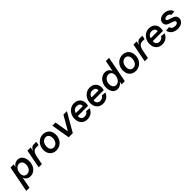

<svg xmlns="http://www.w3.org/2000/svg" viewBox="501 -2681 4861 4861"><g transform="rotate(-45 2931.5 -250.0)"><path d="M158 -106 99 200H-16L120 -500H235L219 -420Q248 -467 290.5 -491.5Q333 -516 384 -516Q440 -516 483 -487Q526 -458 549 -404.5Q572 -351 572 -281Q572 -197 540 -129Q508 -61 452 -22.5Q396 16 326 16Q261 16 216.5 -17Q172 -50 158 -106ZM185 -215Q185 -155 215.5 -119.5Q246 -84 300 -84Q344 -84 379.5 -108.5Q415 -133 435 -176.5Q455 -220 455 -273Q455 -340 424 -378Q393 -416 340 -416Q285 -416 244.5 -375Q204 -334 190 -264Q185 -236 185 -215Z M841 -500 820 -392Q869 -500 943 -500H1044L1025 -400H943Q879 -400 842 -356.5Q805 -313 785 -215L744 0H629L726 -500Z M1023 -223Q1023 -305 1058.5 -372Q1094 -439 1156.5 -477.5Q1219 -516 1295 -516Q1363 -516 1414.5 -486Q1466 -456 1494.5 -401.5Q1523 -347 1523 -276Q1523 -194 1487.5 -127Q1452 -60 1389.5 -22Q1327 16 1251 16Q1183 16 1131.5 -13.5Q1080 -43 1051.5 -97.5Q1023 -152 1023 -223ZM1258 -84Q1300 -84 1334 -108.5Q1368 -133 1387 -176.5Q1406 -220 1406 -275Q1406 -341 1375 -378.5Q1344 -416 1290 -416Q1248 -416 1213.5 -391Q1179 -366 1159.5 -322.5Q1140 -279 1140 -225Q1140 -160 1172 -122Q1204 -84 1258 -84Z M1732 -500 1796 -121 2015 -500H2140L1851 0H1704L1620 -500Z M2138 -223Q2138 -305 2174 -372Q2210 -439 2272 -477.5Q2334 -516 2410 -516Q2473 -516 2522.5 -489Q2572 -462 2599 -414Q2626 -366 2626 -305Q2626 -282 2621 -254L2614 -217H2249Q2247 -201 2247 -194Q2247 -145 2278.5 -114.5Q2310 -84 2361 -84Q2401 -84 2433.5 -103Q2466 -122 2484 -156L2600 -146Q2572 -70 2509.5 -27Q2447 16 2364 16Q2296 16 2245 -13.5Q2194 -43 2166 -97Q2138 -151 2138 -223ZM2515 -326Q2515 -366 2484.5 -391Q2454 -416 2404 -416Q2350 -416 2312.5 -386Q2275 -356 2266 -305H2513Q2515 -319 2515 -326Z M2700 -223Q2700 -305 2736 -372Q2772 -439 2834 -477.5Q2896 -516 2972 -516Q3035 -516 3084.5 -489Q3134 -462 3161 -414Q3188 -366 3188 -305Q3188 -282 3183 -254L3176 -217H2811Q2809 -201 2809 -194Q2809 -145 2840.5 -114.5Q2872 -84 2923 -84Q2963 -84 2995.5 -103Q3028 -122 3046 -156L3162 -146Q3134 -70 3071.5 -27Q3009 16 2926 16Q2858 16 2807 -13.5Q2756 -43 2728 -97Q2700 -151 2700 -223ZM3077 -326Q3077 -366 3046.5 -391Q3016 -416 2966 -416Q2912 -416 2874.5 -386Q2837 -356 2828 -305H3075Q3077 -319 3077 -326Z M3261 -215Q3261 -299 3294.5 -368Q3328 -437 3386 -476.5Q3444 -516 3514 -516Q3577 -516 3619 -484.5Q3661 -453 3675 -398L3734 -700H3849L3713 0H3598L3614 -81Q3585 -34 3542 -9Q3499 16 3448 16Q3393 16 3350.5 -12.5Q3308 -41 3284.5 -93.5Q3261 -146 3261 -215ZM3490 -84Q3543 -84 3583.5 -121.5Q3624 -159 3641 -224L3648 -258Q3650 -278 3650 -288Q3650 -347 3619.5 -381.5Q3589 -416 3536 -416Q3491 -416 3455 -391Q3419 -366 3398.5 -322.5Q3378 -279 3378 -225Q3378 -160 3408 -122Q3438 -84 3490 -84Z M3868 -223Q3868 -305 3903.5 -372Q3939 -439 4001.5 -477.5Q4064 -516 4140 -516Q4208 -516 4259.5 -486Q4311 -456 4339.5 -401.5Q4368 -347 4368 -276Q4368 -194 4332.5 -127Q4297 -60 4234.5 -22Q4172 16 4096 16Q4028 16 3976.5 -13.5Q3925 -43 3896.5 -97.5Q3868 -152 3868 -223ZM4103 -84Q4145 -84 4179 -108.5Q4213 -133 4232 -176.5Q4251 -220 4251 -275Q4251 -341 4220 -378.5Q4189 -416 4135 -416Q4093 -416 4058.5 -391Q4024 -366 4004.5 -322.5Q3985 -279 3985 -225Q3985 -160 4017 -122Q4049 -84 4103 -84Z M4638 -500 4617 -392Q4666 -500 4740 -500H4841L4822 -400H4740Q4676 -400 4639 -356.5Q4602 -313 4582 -215L4541 0H4426L4523 -500Z M4820 -223Q4820 -305 4856 -372Q4892 -439 4954 -477.5Q5016 -516 5092 -516Q5155 -516 5204.5 -489Q5254 -462 5281 -414Q5308 -366 5308 -305Q5308 -282 5303 -254L5296 -217H4931Q4929 -201 4929 -194Q4929 -145 4960.5 -114.5Q4992 -84 5043 -84Q5083 -84 5115.5 -103Q5148 -122 5166 -156L5282 -146Q5254 -70 5191.5 -27Q5129 16 5046 16Q4978 16 4927 -13.5Q4876 -43 4848 -97Q4820 -151 4820 -223ZM5197 -326Q5197 -366 5166.5 -391Q5136 -416 5086 -416Q5032 -416 4994.5 -386Q4957 -356 4948 -305H5195Q5197 -319 5197 -326Z M5359 -167 5474 -177Q5478 -137 5514.5 -110.5Q5551 -84 5604 -84Q5644 -84 5672 -100Q5700 -116 5700 -144Q5700 -171 5674.5 -185.5Q5649 -200 5594 -216Q5541 -232 5508.5 -246.5Q5476 -261 5452.5 -289Q5429 -317 5429 -362Q5429 -433 5485 -474.5Q5541 -516 5624 -516Q5681 -516 5731 -495.5Q5781 -475 5812 -439.5Q5843 -404 5846 -362L5731 -352Q5727 -380 5699 -398Q5671 -416 5630 -416Q5596 -416 5571.5 -403.5Q5547 -391 5547 -368Q5547 -346 5571 -333Q5595 -320 5646 -305Q5700 -289 5734 -274Q5768 -259 5793 -229Q5818 -199 5818 -152Q5818 -104 5790 -65.5Q5762 -27 5712.5 -5.5Q5663 16 5601 16Q5535 16 5481 -8.5Q5427 -33 5394.5 -75Q5362 -117 5359 -167Z"/></g></svg>

Font: MedMera Sans Semibold
Style: Italic
Weight: 600
Italic angle: -11°
Designer: Kasper Nordkvist
Foundry: UNCUT.wtf
Version: Version 1.300